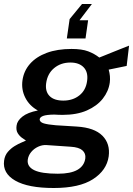

<svg xmlns="http://www.w3.org/2000/svg" viewBox="-33 -770 666 961"><path d="M236 171Q107.5 171 43.2 134Q-21 97 -12.5 34Q-9 8 6.2 -9.8Q21.5 -27.5 40.5 -39Q59.5 -50.5 75.5 -57Q91.5 -63.5 97 -66.5Q90.5 -71 78 -79.5Q65.5 -88 56 -103Q46.5 -118 50 -141.5Q53 -165.5 79 -186.2Q105 -207 156.5 -217Q114 -240.5 93.5 -281.2Q73 -322 79.5 -368Q86 -415 117.2 -450.5Q148.5 -486 201.2 -505.5Q254 -525 325 -525Q377 -525 408.5 -513Q440 -501 464 -482Q475.5 -486.5 494.5 -494.2Q513.5 -502 535.5 -510.8Q557.5 -519.5 578.2 -527.8Q599 -536 613 -541.5L601 -440L511 -421.5Q520.5 -388.5 516.5 -357Q510.5 -313 481.5 -276.2Q452.5 -239.5 402 -217.2Q351.5 -195 280 -195Q270.5 -195 257.8 -195.5Q245 -196 239 -196.5Q199.5 -196 183 -189.8Q166.5 -183.5 165.5 -172.5Q166 -158.5 186 -152.5Q206 -146.5 247 -143Q266 -141.5 293.2 -140.2Q320.5 -139 352 -136.5Q439.5 -131 479.5 -90.8Q519.5 -50.5 511 13Q501 82.5 432.5 126.8Q364 171 236 171ZM256.5 99.5Q321 99.5 355 79.8Q389 60 394 22.5Q397 -2 379.5 -17.5Q362 -33 322 -35.5L198.5 -44Q178 -45 157.5 -35.5Q137 -26 123 -9Q109 8 106 29Q101.5 63.5 137.8 81.5Q174 99.5 256.5 99.5ZM284 -266.5Q331.5 -266.5 364.2 -292.5Q397 -318.5 403 -365Q409 -408.5 386 -432.8Q363 -457 319.5 -457Q271.5 -457 238 -429.2Q204.5 -401.5 198 -353.5Q192.5 -312.5 215 -289.5Q237.5 -266.5 284 -266.5ZM301.5 -577.5 315.5 -674.5 377.5 -750H427L365 -668.5H408L395 -577.5Z"/></svg>

Font: Public Sans Thin SemiBold
Style: Italic
Weight: 600
Italic angle: -8°
Version: Version 2.001